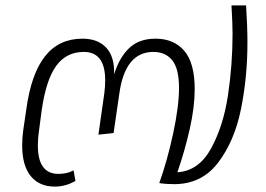

<svg xmlns="http://www.w3.org/2000/svg" viewBox="-20 -679 984 710"><path d="M895 -522Q895 -393 871 -275Q847 -157 786.5 -77.5Q726 2 624 2Q593 2 569 -2Q599 -86 620.5 -186.5Q642 -287 642 -354Q642 -425 617 -456Q592 -487 547 -487Q442 -487 421 -331L400 -187L344 -181L366 -336Q369 -362 369 -382Q369 -487 290 -487Q225 -487 187.5 -435Q150 -383 134 -270L124 -194Q120 -169 120 -141Q120 -36 196 -36Q228 -36 252 -49L259 -10Q223 11 183 11Q125 11 93.5 -28Q62 -67 62 -141Q62 -171 66 -198L77 -273Q95 -406 146.5 -471Q198 -536 285 -536Q342 -536 373 -502.5Q404 -469 402 -404Q421 -466 457.5 -501Q494 -536 555 -536Q623 -536 661.5 -491Q700 -446 700 -349Q700 -284 682 -203.5Q664 -123 636 -42Q715 -47 760.5 -130Q806 -213 823 -326.5Q840 -440 840 -554Q840 -591 836 -659H890Q895 -582 895 -522Z"/></svg>

Font: FiraGO Light
Style: Italic
Weight: 300
Italic angle: -8°
Designer: bBox Type GmbH
Foundry: bBox Type GmbH
Version: Version 1.001